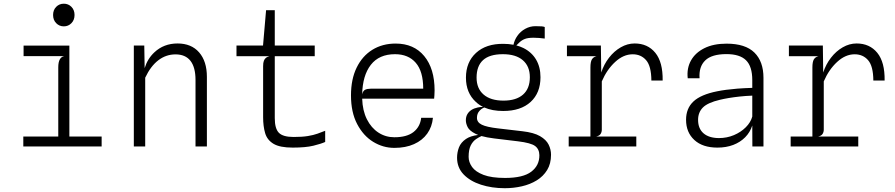

<svg xmlns="http://www.w3.org/2000/svg" viewBox="-20 -792 4840 1038"><path d="M106 0V-54H295V-427.5Q295 -456.5 303.5 -471.2Q312 -486 327.5 -488.5H107.5V-545.5H355V-54H529.5V0ZM325 -649.5Q300.5 -649.5 283.8 -666.8Q267 -684 267 -711Q267 -738 283.8 -755Q300.5 -772 325 -772Q349.5 -772 366.2 -755Q383 -738 383 -711Q383 -684 366.2 -666.8Q349.5 -649.5 325 -649.5Z M703.5 0V-546H760L762 -423.5Q777.5 -474.5 814.5 -509Q865.5 -557 940 -557Q1014.5 -557 1056.5 -508.8Q1098.5 -460.5 1098.5 -376.5V0H1037V-359.5Q1037 -428 1009.8 -463Q982.5 -498 929 -498Q877.5 -498 836 -466.2Q794.5 -434.5 765 -372V0Z M1562.5 6Q1493 6 1458.8 -14.5Q1424.5 -35 1413.5 -72Q1402.5 -109 1402.5 -158.5V-434.5Q1402.5 -452.5 1406.5 -463.2Q1410.5 -474 1418.2 -479.8Q1426 -485.5 1436.5 -488H1258.5V-546H1402L1418.5 -737H1465.5V-546H1681.5V-488H1465.5V-153Q1465.5 -96.5 1487.8 -74Q1510 -51.5 1567.5 -51.5Q1614 -51.5 1644.2 -56.5Q1674.5 -61.5 1696.2 -69.2Q1718 -77 1738 -85V-24.5Q1716 -14.5 1674.2 -4.2Q1632.5 6 1562.5 6Z M2112 7.5Q2051 7.5 1997.5 -25.2Q1944 -58 1910.8 -121.5Q1877.5 -185 1877.5 -276.5Q1877.5 -363.5 1908 -426.2Q1938.5 -489 1993 -522.8Q2047.5 -556.5 2119 -556.5Q2217.5 -556.5 2273.5 -488.8Q2329.5 -421 2329.5 -303Q2329.5 -288.5 2328.5 -276.5L2327 -258.5H1938Q1940 -194 1963.5 -147.2Q1987 -100.5 2025.8 -75.2Q2064.5 -50 2112 -50Q2179.5 -50 2215.5 -78.2Q2251.5 -106.5 2257 -155H2320.5Q2316 -106.5 2289.8 -69.8Q2263.5 -33 2218.2 -12.8Q2173 7.5 2112 7.5ZM1938 -281.5Q1942 -301 1954 -306.8Q1966 -312.5 1984 -312.5H2268Q2268 -406 2227.8 -452.5Q2187.5 -499 2115.5 -499Q2029.5 -499 1984.8 -441.5Q1940 -384 1938 -281.5Z M2709 225.5Q2639 225.5 2580.2 206.5Q2521.5 187.5 2486.2 150.8Q2451 114 2451 60.5Q2451 32 2461.2 5Q2471.5 -22 2499.5 -41Q2523 -57 2565 -62.5Q2557 -65.5 2551 -68.5Q2518 -85 2508.2 -104.8Q2498.5 -124.5 2498.5 -141.5Q2498.5 -160.5 2506.5 -174.5Q2514.5 -188.5 2529 -197.8Q2543.5 -207 2563 -211Q2576.5 -214 2591.5 -214Q2569.5 -225 2552.5 -241Q2499 -290 2499 -372Q2499 -456 2553.5 -506Q2608 -556 2701.5 -555Q2730.5 -555 2756 -550Q2761.5 -576 2776.5 -597.5Q2793.5 -622 2819.5 -636.2Q2845.5 -650.5 2874.5 -650.5Q2899 -650.5 2909 -649.5Q2919 -648.5 2925 -646V-583.5Q2911 -585.5 2894.2 -586.8Q2877.5 -588 2864.5 -588Q2834.5 -588 2817.8 -581.5Q2801 -575 2789 -563.5Q2781.5 -555.5 2771.5 -546.5Q2792 -541 2809.5 -532.5Q2854.5 -510 2878.2 -469.8Q2902 -429.5 2902 -374.5Q2902 -290 2848.8 -241Q2795.5 -192 2700.5 -192Q2641 -192 2598 -211Q2582.5 -204.5 2572 -192.5Q2558.5 -178 2558.5 -155Q2558.5 -130.5 2584.8 -117.8Q2611 -105 2671.5 -98L2804 -82.5Q2866 -75.5 2899.5 -56Q2933 -36.5 2946 -10.2Q2959 16 2959 44.5Q2959 93 2938 127.2Q2917 161.5 2881.5 183.2Q2846 205 2801.2 215.2Q2756.5 225.5 2709 225.5ZM2583 -56.5Q2568 -49.5 2554.5 -40.5Q2536 -28 2524.8 -5.5Q2513.5 17 2513.5 56Q2513.5 84.5 2532.2 110.8Q2551 137 2594.2 153.5Q2637.5 170 2710.5 170Q2808 170 2852.2 136.2Q2896.5 102.5 2896 47Q2895.5 14.5 2873 -2.5Q2850.5 -19.5 2780.5 -28L2652 -43.5Q2611 -48.5 2583 -56.5ZM2702 -248Q2770.5 -248 2807.5 -280.5Q2844.5 -313 2844.5 -374.5Q2844.5 -433.5 2806.8 -466.2Q2769 -499 2699 -499Q2626.5 -499 2591.5 -467Q2556.5 -435 2556.5 -372.5Q2556.5 -313.5 2594.5 -280.8Q2632.5 -248 2702 -248Z M3054.5 0V-54H3172V-426.5Q3172 -458 3180 -471Q3188 -484 3204.5 -488H3045V-546H3228.5L3230.5 -400Q3245 -444.5 3272.5 -480Q3300 -515.5 3336 -536.2Q3372 -557 3411 -557Q3481.5 -557 3522.8 -506.5Q3564 -456 3562.5 -356.5H3501.5Q3501 -434.5 3473.2 -466.5Q3445.5 -498.5 3400.5 -498.5Q3350.5 -498.5 3305.8 -457.2Q3261 -416 3233.5 -352V-91Q3233.5 -78.5 3227.2 -68.2Q3221 -58 3203.5 -54H3420V0Z M3858.5 6Q3778.5 6 3733.8 -35.2Q3689 -76.5 3689 -144.5Q3689 -206 3729 -243.5Q3769 -281 3857.5 -298.5Q3879.5 -303 3905.8 -306.5Q3932 -310 3966.5 -312.8Q4001 -315.5 4047 -317V-359Q4047 -433 4013.2 -466.2Q3979.5 -499.5 3907.5 -499.5Q3828 -499.5 3792.8 -465.5Q3757.5 -431.5 3762 -369H3698Q3692 -422.5 3715.5 -464.8Q3739 -507 3788 -531.5Q3837 -556 3908 -556Q4009.5 -556 4058.5 -507.8Q4107.5 -459.5 4107.5 -371.5V0H4047.5L4047 -113.5Q4035 -76.5 4008.5 -49.8Q3982 -23 3944 -8.5Q3906 6 3858.5 6ZM3866 -45.5Q3910 -45.5 3947.8 -61.5Q3985.5 -77.5 4012 -104Q4038.5 -130.5 4047 -162V-275Q4010 -273.5 3978 -270Q3946 -266.5 3919.2 -262Q3892.5 -257.5 3872 -252.5Q3806 -237 3780 -210.8Q3754 -184.5 3754 -144Q3754 -97 3783.2 -71.5Q3812.5 -46 3866 -45.5Z M4254.5 0V-54H4372V-426.5Q4372 -458 4380 -471Q4388 -484 4404.5 -488H4245V-546H4428.5L4430.5 -400Q4445 -444.5 4472.5 -480Q4500 -515.5 4536 -536.2Q4572 -557 4611 -557Q4681.5 -557 4722.8 -506.5Q4764 -456 4762.5 -356.5H4701.5Q4701 -434.5 4673.2 -466.5Q4645.5 -498.5 4600.5 -498.5Q4550.5 -498.5 4505.8 -457.2Q4461 -416 4433.5 -352V-91Q4433.5 -78.5 4427.2 -68.2Q4421 -58 4403.5 -54H4620V0Z"/></svg>

Font: Spline Sans Mono Light
Style: Regular
Weight: 300
Monospace: yes
Version: Version 1.004